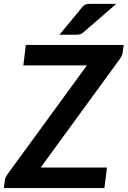

<svg xmlns="http://www.w3.org/2000/svg" viewBox="-38 -950 646 970"><path d="M581.5 -682.5Q580 -674 576.2 -666.5Q572.5 -659 567 -651.5L167.5 -103.5H502.5L489.5 0H-18.5L-13.5 -39.5Q-12.5 -48 -8.5 -55.5Q-4.5 -63 0.5 -70.5L401 -619.5H80L92.5 -723H587ZM549.5 -930.5 384.5 -787.5Q374 -778.5 365.8 -776.5Q357.5 -774.5 344.5 -774.5H262.5L374 -910Q379.5 -917 384.5 -921.2Q389.5 -925.5 395.2 -927.5Q401 -929.5 407.8 -930Q414.5 -930.5 423.5 -930.5Z"/></svg>

Font: Lato 2
Style: Bold Italic
Weight: 700
Italic angle: -7°
Designer: Lukasz Dziedzic with Adam Twardoch and Botio Nikoltchev
Foundry: tyPoland Lukasz Dziedzic
Version: Version 2.015; 2015-08-06; http://www.latofonts.com/